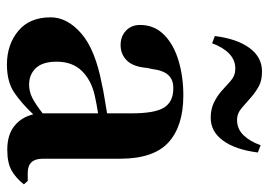

<svg xmlns="http://www.w3.org/2000/svg" viewBox="-131 -631 776 554"><g transform="rotate(90 257.0 -354.0)"><path d="M166 14Q109 14 69.5 -18.5Q30 -51 30 -112Q30 -160 76.5 -200.5Q123 -241 223 -260Q240 -264 262.5 -267.5Q285 -271 307 -275V-346Q307 -414 290 -440Q273 -466 236 -466H233Q210 -466 196.5 -451.5Q183 -437 179 -404L176 -391Q173 -351 155 -332.5Q137 -314 110 -314Q85 -314 68.5 -329.5Q52 -345 52 -370Q52 -411 80 -439Q108 -467 154.5 -481Q201 -495 255 -495Q344 -495 391 -452Q438 -409 438 -312V-89Q438 -46 479 -46H502L512 -35Q494 -12 472 0.5Q450 13 412 13Q369 13 343.5 -7.5Q318 -28 310 -62Q278 -28 247 -7Q216 14 166 14ZM224 -50Q244 -50 262 -59Q280 -68 307 -89V-249Q281 -245 254 -239Q211 -229 184.5 -202Q158 -175 158 -129Q158 -89 176.5 -69.5Q195 -50 224 -50ZM84 -586Q92 -650 118.5 -686Q145 -722 186 -722Q212 -722 228.5 -713Q245 -704 259 -692Q275 -678 291 -664Q307 -650 326 -650Q352 -650 370 -668.5Q388 -687 399 -718L420 -710Q412 -646 386 -610Q360 -574 320 -574Q295 -574 276.5 -583Q258 -592 244 -604Q229 -618 213.5 -631.5Q198 -645 178 -645Q153 -645 134.5 -627Q116 -609 105 -578Z"/></g></svg>

Font: DM Serif Text
Style: Regular
Weight: 400
Designer: Colophon Foundry, Frank Grießhammer
Foundry: Colophon Foundry
Version: Version 5.200; ttfautohint (v1.8.3)